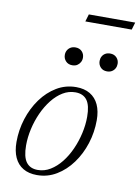

<svg xmlns="http://www.w3.org/2000/svg" viewBox="-91 -875 690 946"><g transform="rotate(10 254.0 -402.0)"><path d="M277 -450.5Q318 -450.5 346.5 -433.5Q375 -416.5 389.8 -384.5Q404.5 -352.5 404.5 -307Q404.5 -247 386.5 -190.5Q368.5 -134 335.5 -88.8Q302.5 -43.5 258 -16.8Q213.5 10 160.5 10Q119.5 10 91.2 -6.8Q63 -23.5 48.2 -55.8Q33.5 -88 33.5 -133.5Q33.5 -193.5 51.5 -250Q69.5 -306.5 102.2 -351.8Q135 -397 179.5 -423.8Q224 -450.5 277 -450.5ZM160 -15.5Q193.5 -15.5 223 -33.5Q252.5 -51.5 276.8 -82Q301 -112.5 318.5 -151.5Q336 -190.5 345.5 -232.8Q355 -275 355 -315.5Q355 -372.5 335.8 -398.5Q316.5 -424.5 277.5 -424.5Q244 -424.5 214.8 -406.8Q185.5 -389 161.2 -358.2Q137 -327.5 119.5 -288.8Q102 -250 92.5 -207.8Q83 -165.5 83 -125Q83 -68 102.2 -41.8Q121.5 -15.5 160 -15.5ZM238 -553Q218 -553 205.8 -566Q193.5 -579 193.5 -597.5Q193.5 -610 199.2 -620.2Q205 -630.5 215.2 -636.5Q225.5 -642.5 239.5 -642.5Q259.5 -642.5 271.8 -629.8Q284 -617 284 -598.5Q284 -586 278.2 -575.8Q272.5 -565.5 262.5 -559.2Q252.5 -553 238 -553ZM412 -553Q391.5 -553 379.5 -566Q367.5 -579 367.5 -597.5Q367.5 -610 373 -620.2Q378.5 -630.5 388.8 -636.5Q399 -642.5 413 -642.5Q433 -642.5 445.2 -629.8Q457.5 -617 457.5 -598.5Q457.5 -586 452 -575.8Q446.5 -565.5 436.2 -559.2Q426 -553 412 -553ZM264.5 -777 275.5 -814H507.5L496.5 -777Z"/></g></svg>

Font: Newsreader 16pt 16pt Light
Style: Italic
Weight: 300
Italic angle: -17°
Version: Version 1.003